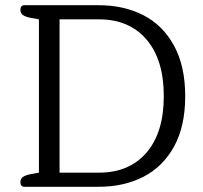

<svg xmlns="http://www.w3.org/2000/svg" viewBox="-20 -715 777 735"><path d="M58 -17Q58 -30 67 -37Q76 -44 96 -48L129 -54V-641L96 -647Q76 -651 67 -658Q58 -665 58 -678Q58 -686 62 -690.5Q66 -695 72 -695H358Q454 -695 528.5 -657Q603 -619 646 -540.5Q689 -462 689 -347Q689 -231 646 -153.5Q603 -76 528.5 -38Q454 0 358 0H72Q66 0 62 -4.5Q58 -9 58 -17ZM358 -54Q475 -54 541 -131Q607 -208 607 -347Q607 -486 541 -563.5Q475 -641 358 -641H208V-54Z"/></svg>

Font: Maitree
Style: Regular
Weight: 400
Designer: CadsonDemak Team
Foundry: CadsonDemak
Version: Version 1.001